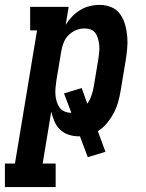

<svg xmlns="http://www.w3.org/2000/svg" viewBox="-74 -548 594 783"><path d="M-54 215V119H-13L77 -424H49V-520H206L194 -447Q205 -465 220 -480.5Q235 -496 253 -507Q271 -518 291.5 -523Q312 -528 332 -528Q358 -528 380.5 -518.5Q403 -509 416.5 -489.5Q430 -470 436.5 -446.5Q443 -423 445 -398.5Q447 -374 444.5 -348.5Q442 -323 438 -298L418 -178Q414 -154 407.5 -131Q401 -108 389.5 -86.5Q378 -65 362 -45.5Q346 -26 325 -13L356 71L284 93L252 8H248Q226 8 206 1.5Q186 -5 171 -19.5Q156 -34 148 -53Q140 -72 135 -93L100 119H153V215ZM216 -88H217L187 -167L259 -189L282 -125Q293 -141 299 -158.5Q305 -176 308 -193L328 -313Q330 -327 331 -340Q332 -353 330.5 -366Q329 -379 325.5 -391Q322 -403 315 -413Q308 -423 296 -427.5Q284 -432 271 -432Q253 -432 236 -425Q219 -418 205.5 -404.5Q192 -391 185.5 -374Q179 -357 176 -340L156 -220Q154 -205 152.5 -190.5Q151 -176 152 -162Q153 -148 157 -134.5Q161 -121 168.5 -110Q176 -99 189 -93.5Q202 -88 216 -88Z"/></svg>

Font: Iosevka Curly Slab
Style: Bold Italic
Weight: 700
Italic angle: -9°
Monospace: yes
Designer: Belleve Invis
Foundry: Belleve Invis
Version: Version 22.1.2; ttfautohint (v1.8.4)